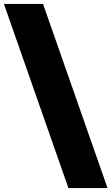

<svg xmlns="http://www.w3.org/2000/svg" viewBox="-70 -862 570 982"><path d="M280 100H480L150 -842H-50Z"/></svg>

Font: Montserrat Custom Black
Style: Regular
Weight: 900
Designer: Julieta Ulanovsky
Foundry: Julieta Ulanovsky
Version: Version 7.200